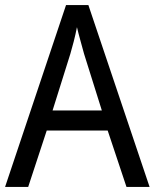

<svg xmlns="http://www.w3.org/2000/svg" viewBox="-20 -802 610 756"><path d="M478 -66H569L328 -782H240L0 -66H91L164 -288H404ZM311 -590 381 -367H187L257 -590C265 -617 276 -658 283 -695C289 -668 305 -613 311 -590Z"/></svg>

Font: Noto Sans Malayalam UI SemiCondensed
Style: Regular
Weight: 400
Width: 4
Designer: Jelle Bosma - Monotype Design Team
Foundry: Monotype Imaging Inc.
Version: Version 2.104